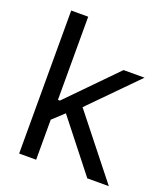

<svg xmlns="http://www.w3.org/2000/svg" viewBox="-131 -800 779 892"><g transform="rotate(20 258.5 -353.5)"><path d="M67.4 -707H151.4V-295.9H161.1L390.6 -530.3H494.1L270.5 -303.2L510.7 0H404.3L207.5 -250L151.4 -197.8V0H67.4Z"/></g></svg>

Font: Pretendard JP
Style: Regular
Weight: 400
Designer: Base glyphs from Inter by Rasmus Andersson; Hangeul glyphs from Noto Sans CJK(Source Han Sans) by Jang Soo-young and Kan
Foundry: Kil Hyung-jin
Version: Version 1.309